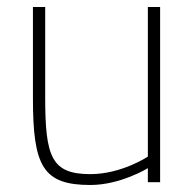

<svg xmlns="http://www.w3.org/2000/svg" viewBox="-20 -520 556 548"><path d="M402 -73C402 -73 327 -23 238 -23C127 -23 109 -72 109 -242V-500H74V-240C74 -46 102 8 238 8C324 8 402 -40 402 -40V0H437V-500H402Z"/></svg>

Font: RazerF5 Thin
Style: Regular
Weight: 250
Foundry: Razer Inc.
Version: Version 2